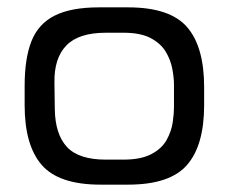

<svg xmlns="http://www.w3.org/2000/svg" viewBox="-20 -697 620 522"><path d="M268 -608Q194 -608 160.5 -573.5Q127 -539 128 -473L129 -400Q130 -332 162 -297.5Q194 -263 268 -263H315Q363 -263 391.5 -278Q420 -293 433 -316.5Q446 -340 449.5 -364Q453 -388 453 -405V-467Q453 -485 448.5 -509.5Q444 -534 430.5 -556.5Q417 -579 389.5 -593.5Q362 -608 316 -608ZM47 -464Q47 -538 65.5 -585Q84 -632 128.5 -654.5Q173 -677 249 -677H328Q442 -677 488.5 -623.5Q535 -570 535 -460V-411Q535 -302 488.5 -248.5Q442 -195 328 -195H253Q140 -195 93.5 -248.5Q47 -302 47 -411Z"/></svg>

Font: Matangi Medium
Style: Regular
Weight: 500
Designer: Prashant Pant
Foundry: The Graphic Ant
Version: Version 3.002